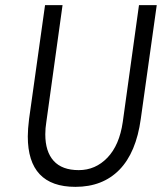

<svg xmlns="http://www.w3.org/2000/svg" viewBox="-20 -720 638 746"><path d="M273 6Q88 6 88 -190Q88 -218 93 -258L155 -700H223L160 -246Q156 -222 156 -198Q156 -131 188.5 -95Q221 -59 286 -59Q351 -59 397.5 -107.5Q444 -156 457 -246L520 -700H589L527 -258Q509 -127 444 -60.5Q379 6 273 6Z"/></svg>

Font: Gudea
Style: Italic
Weight: 400
Version: Version 1.002